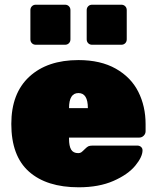

<svg xmlns="http://www.w3.org/2000/svg" viewBox="-20 -785 663 815"><path d="M279 -742V-618Q279 -608 272.5 -601.5Q266 -595 256 -595H132Q122 -595 115.5 -601.5Q109 -608 109 -618V-742Q109 -752 115.5 -758.5Q122 -765 132 -765H256Q266 -765 272.5 -758.5Q279 -752 279 -742ZM518 -742V-618Q518 -608 511.5 -601.5Q505 -595 495 -595H371Q361 -595 354.5 -601.5Q348 -608 348 -618V-742Q348 -752 354.5 -758.5Q361 -765 371 -765H495Q505 -765 511.5 -758.5Q518 -752 518 -742ZM273 -196Q273 -165 282 -150Q291 -135 312 -135Q320 -135 325 -138.5Q330 -142 341 -153Q350 -162 356 -164.5Q362 -167 374 -167H563Q572 -167 578.5 -161.5Q585 -156 585 -147Q585 -119 554 -81.5Q523 -44 461.5 -17Q400 10 314 10Q178 10 103 -56.5Q28 -123 28 -259Q28 -389 104.5 -459.5Q181 -530 313 -530Q407 -530 471.5 -493.5Q536 -457 567 -395.5Q598 -334 598 -258V-228Q598 -217 590 -209Q582 -201 571 -201H273ZM353 -326Q353 -390 313 -390Q273 -390 273 -326Z"/></svg>

Font: Rubik
Style: Regular
Weight: 900
Designer: Hubert & Fischer
Foundry: Hubert & Fischer
Version: Version 1.100